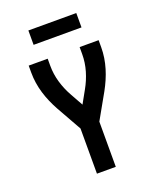

<svg xmlns="http://www.w3.org/2000/svg" viewBox="-167 -1030 933 1130"><g transform="rotate(-20 300.0 -465.0)"><path d="M241 0V-283L152 -441Q136 -470 123 -500Q110 -530 100.5 -561.5Q91 -593 86 -625.5Q81 -658 81 -691V-735H200V-691Q200 -638 215 -587Q230 -536 256 -490L300 -411L344 -490Q370 -536 385 -587Q400 -638 400 -691V-735H519V-691Q519 -658 514 -625.5Q509 -593 499.5 -561.5Q490 -530 477 -500Q464 -470 448 -441L359 -283V0ZM450 -840H150V-930H450Z"/></g></svg>

Font: Iosevka Curly Extended
Style: Bold
Weight: 700
Width: 7
Monospace: yes
Designer: Belleve Invis
Foundry: Belleve Invis
Version: Version 11.1.0; ttfautohint (v1.8.3)